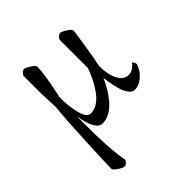

<svg xmlns="http://www.w3.org/2000/svg" viewBox="-180 -547 888 888"><g transform="rotate(-45 264.0 -103.0)"><path d="M140.6 -217.8Q140.6 -153.8 153.3 -108.2Q166 -62.5 190.4 -62.5Q213.9 -62.5 236.1 -77.1Q258.3 -91.8 275.6 -116.2Q293 -140.6 306.2 -166.7Q319.3 -192.9 329.1 -221.7V-291V-407.2Q341.3 -426.8 352.5 -426.8Q361.3 -426.8 382.8 -413.1Q404.3 -399.4 404.3 -390.6Q404.3 -385.7 403.3 -377.2Q402.3 -368.7 400.1 -354.5Q397.9 -340.3 395.8 -326.2Q393.6 -312 389.4 -287.1Q385.3 -262.2 381.8 -240.2L372.1 -190.4Q372.1 -135.7 390.1 -100.1Q408.2 -64.5 440.4 -64.5Q467.3 -64.5 490.2 -93.8Q493.7 -93.8 499 -85Q502 -79.1 502 -74.2Q492.2 -41.5 466.1 -18.8Q439.9 3.9 411.1 3.9Q395 3.4 382.1 -14.4Q369.1 -32.2 362.3 -58.6Q355.5 -85 352.1 -104.5Q348.6 -124 347.7 -138.7Q335.9 -110.8 321 -86.4Q306.2 -62 287.1 -39.8Q268.1 -17.6 244.4 -4.4Q220.7 8.8 196.3 8.8Q152.8 8.8 134.8 -98.6Q135.3 -95.2 135 -40Q134.8 15.1 138.2 83Q141.6 150.9 151.4 202.1Q139.2 221.7 127.9 221.7Q119.1 221.7 97.7 208Q76.2 194.3 76.2 185.5Q76.2 154.8 82.8 10.3Q89.4 -134.3 96.7 -199.2Q96.7 -210.9 94.7 -245.4Q92.8 -279.8 92.8 -291V-407.2Q105 -426.8 116.2 -426.8Q125 -426.8 146.5 -413.1Q168 -399.4 168 -390.6Q168 -345.2 145.5 -240.2Z"/></g></svg>

Font: Amiri
Style: Regular
Weight: 400
Designer: Khaled Hosny
Version: Version 000.108